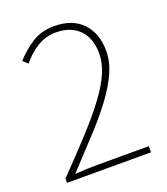

<svg xmlns="http://www.w3.org/2000/svg" viewBox="-123 -739 718 825"><g transform="rotate(-20 236.0 -326.0)"><path d="M42 0V-20Q123 -103 183 -168.5Q243 -234 283 -288Q323 -342 342.5 -387.5Q362 -433 362 -476Q362 -507 353.5 -534Q345 -561 327 -581Q309 -601 281.5 -612.5Q254 -624 216 -624Q171 -624 131.5 -600Q92 -576 62 -538L40 -558Q75 -597 118 -624.5Q161 -652 218 -652Q303 -652 348.5 -604Q394 -556 394 -476Q394 -427 372.5 -378.5Q351 -330 311.5 -276Q272 -222 215 -160.5Q158 -99 88 -24Q115 -26 142 -27Q169 -28 196 -28H426V0Z"/></g></svg>

Font: TypoPRO Source Sans Pro
Style: Regular
Weight: 200
Designer: Paul D. Hunt
Foundry: Adobe Systems Incorporated
Version: Version 2.020;PS 2.000;hotconv 1.0.86;makeotf.lib2.5.63406